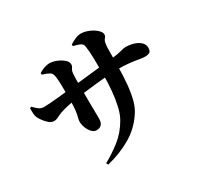

<svg xmlns="http://www.w3.org/2000/svg" viewBox="-176 -1020 1352 1302"><g transform="rotate(-30 500.0 -368.5)"><path d="M310 48Q373 14 435 -34.5Q497 -83 539 -157Q559 -192 571 -244Q583 -296 588.5 -357.5Q594 -419 594 -481Q594 -554 593 -608.5Q592 -663 586 -705Q583 -726 566.5 -735Q550 -744 512 -753L511 -766Q535 -781 557.5 -790.5Q580 -800 601 -800Q621 -800 645 -792.5Q669 -785 690 -772Q711 -759 724 -744Q737 -729 737 -715Q737 -702 730.5 -695.5Q724 -689 718 -676.5Q712 -664 710 -634Q709 -602 709 -574Q709 -546 709 -522Q709 -498 708 -476Q707 -402 701 -339.5Q695 -277 681.5 -226Q668 -175 640 -136Q587 -58 504 -10Q421 38 318 63ZM367 -178Q347 -178 330.5 -195.5Q314 -213 304.5 -238Q295 -263 295 -285Q295 -298 300 -315.5Q305 -333 309 -363.5Q313 -394 313 -443Q313 -474 313 -504Q313 -534 312.5 -560Q312 -586 310.5 -606.5Q309 -627 306 -639Q302 -660 285 -670Q268 -680 232 -691V-704Q251 -716 273.5 -724Q296 -732 316 -732Q332 -732 353 -726Q374 -720 394 -708.5Q414 -697 427.5 -683Q441 -669 441 -652Q441 -641 436.5 -633.5Q432 -626 427 -617.5Q422 -609 420 -590Q419 -576 418.5 -553.5Q418 -531 418 -507.5Q418 -484 418 -467Q418 -420 418.5 -379Q419 -338 419.5 -302Q420 -266 420 -238Q420 -208 406.5 -193Q393 -178 367 -178ZM149 -376Q128 -376 109 -392.5Q90 -409 76.5 -428.5Q63 -448 58 -458Q52 -471 50.5 -491Q49 -511 50 -534L62 -538Q85 -514 100.5 -503.5Q116 -493 138 -493Q154 -493 183.5 -495Q213 -497 247.5 -500.5Q282 -504 313 -507.5Q344 -511 363 -513Q395 -516 442 -521.5Q489 -527 539 -532Q589 -537 631 -541.5Q673 -546 694 -548Q728 -551 748.5 -555Q769 -559 781.5 -562.5Q794 -566 801.5 -567.5Q809 -569 816 -569Q849 -569 879.5 -560Q910 -551 930 -532.5Q950 -514 950 -489Q950 -461 936.5 -453.5Q923 -446 901 -446Q882 -446 855 -451Q828 -456 789.5 -460.5Q751 -465 697 -465Q663 -465 618 -461.5Q573 -458 526.5 -453Q480 -448 439 -443Q398 -438 371 -435Q324 -428 285 -419.5Q246 -411 220 -402Q201 -395 183.5 -385.5Q166 -376 149 -376Z"/></g></svg>

Font: Noto Serif JP ExtraBold
Style: Regular
Weight: 800
Designer: Ryoko NISHIZUKA 西塚涼子 (kana & ideographs); Frank Grießhammer (Latin, Greek & Cyrillic); Wenlong ZHANG 张文龙 (bopomofo); San
Foundry: Adobe
Version: Version 2.003-H1;hotconv 1.1.1;makeotfexe 2.6.0